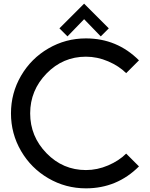

<svg xmlns="http://www.w3.org/2000/svg" viewBox="-20 -1020 820 1050"><path d="M670 -180 740 -110Q620 10 450 10Q339 10 244.5 -45Q150 -100 95 -194.5Q40 -289 40 -400Q40 -511 95 -605.5Q150 -700 244.5 -755Q339 -810 450 -810Q620 -810 740 -690L670 -620Q631 -659 571.5 -684.5Q512 -710 450 -710Q324 -710 234.5 -618Q145 -526 145 -400Q145 -274 234.5 -182Q324 -90 450 -90Q512 -90 571.5 -115.5Q631 -141 670 -180ZM575 -865 531 -821 440 -915 349 -821 305 -865 440 -1000Z"/></svg>

Font: Laverick
Style: Regular
Weight: 400
Designer: Daniel Pimley
Foundry: Daniel Pimley
Version: Version 1.000;PS 001.001;hotconv 1.0.56